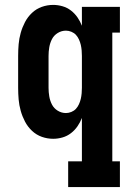

<svg xmlns="http://www.w3.org/2000/svg" viewBox="-20 -558 540 783"><path d="M258 205V100H314V-77Q307 -59 296 -43Q285 -27 269.5 -15Q254 -3 235 2.5Q216 8 197 8Q173 8 150.5 0Q128 -8 110.5 -24.5Q93 -41 82 -62Q71 -83 64.5 -106Q58 -129 56 -152.5Q54 -176 54 -200V-330Q54 -354 56 -377.5Q58 -401 64.5 -424Q71 -447 82 -468Q93 -489 110.5 -505.5Q128 -522 150.5 -530Q173 -538 197 -538Q216 -538 235 -532.5Q254 -527 269.5 -515Q285 -503 296 -487Q307 -471 314 -453V-530H469V-425H438V100H469V205ZM249 -97Q260 -97 271 -101.5Q282 -106 289.5 -114Q297 -122 302 -133Q307 -144 309.5 -155Q312 -166 313 -177.5Q314 -189 314 -200V-330Q314 -341 313 -352.5Q312 -364 309.5 -375Q307 -386 302 -397Q297 -408 289.5 -416Q282 -424 271 -428.5Q260 -433 249 -433Q231 -433 215.5 -423.5Q200 -414 192 -398.5Q184 -383 181 -365.5Q178 -348 178 -330V-200Q178 -182 181 -164.5Q184 -147 192 -131.5Q200 -116 215.5 -106.5Q231 -97 249 -97Z"/></svg>

Font: Iosevka Slab Extrabold
Style: Regular
Weight: 800
Monospace: yes
Designer: Belleve Invis
Foundry: Belleve Invis
Version: Version 11.1.1; ttfautohint (v1.8.3)